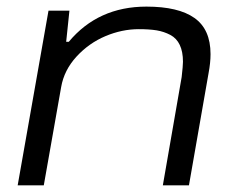

<svg xmlns="http://www.w3.org/2000/svg" viewBox="-20 -558 707 578"><path d="M33.2 0 126 -525.9H189L179.2 -432.1H187Q275.4 -538.1 420.9 -538.1Q517.1 -538.1 565.4 -503.9Q613.8 -469.7 613.8 -395Q613.8 -369.1 607.9 -337.9L548.8 0H470.2L526.9 -326.2Q530.8 -360.4 530.8 -372.1Q530.8 -402.3 521.2 -422.6Q511.7 -442.9 492.7 -452.9Q473.6 -462.9 451.7 -466.6Q429.7 -470.2 397.9 -470.2Q347.2 -470.2 297.4 -449.2Q247.6 -428.2 210.2 -387.5Q172.9 -346.7 164.1 -295.9L111.8 0Z"/></svg>

Font: Archivo Expanded Light
Style: Italic
Weight: 300
Width: 7
Italic angle: -10°
Designer: Hector Gatti
Foundry: Omnibus-Type
Version: Version 2.001